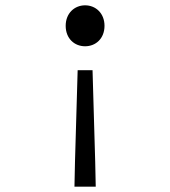

<svg xmlns="http://www.w3.org/2000/svg" viewBox="-20 -518 640 722"><path d="M260 184H340L338 90L328 -254H272L262 90ZM300 -344C340 -344 373 -373 373 -421C373 -468 340 -498 300 -498C260 -498 227 -468 227 -421C227 -373 260 -344 300 -344Z"/></svg>

Font: Hasklig
Style: Regular
Weight: 400
Monospace: yes
Designer: Paul D. Hunt, Teo Tuominen
Foundry: Adobe Systems Incorporated
Version: Version 2.030;PS 1.0;hotconv 16.6.51;makeotf.lib2.5.65220